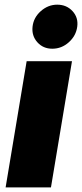

<svg xmlns="http://www.w3.org/2000/svg" viewBox="-20 -810 355 830"><path d="M4.3 0 95.2 -545.5H291.2L200.3 0ZM206 -599.4Q166.5 -599.4 141.5 -627.3Q116.5 -655.2 120.7 -694.6Q125 -734 156.4 -761.9Q187.9 -789.8 227.3 -789.8Q267.8 -789.8 293.5 -761.9Q319.2 -734 313.9 -694.6Q308.6 -655.2 277.5 -627.3Q246.4 -599.4 206 -599.4Z"/></svg>

Font: Inter UI Black
Style: Italic
Weight: 900
Italic angle: -9.39999°
Designer: Rasmus Andersson
Foundry: rsms
Version: 3.2;8d6f07862